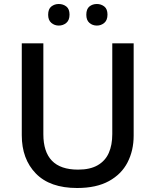

<svg xmlns="http://www.w3.org/2000/svg" viewBox="-20 -931 778 961"><path d="M649 -252Q649 -178 618.5 -118.5Q588 -59 525 -24.5Q462 10 366 10Q230 10 159.5 -62.5Q89 -135 89 -254V-714H197V-259Q197 -171 240 -126.5Q283 -82 371 -82Q431 -82 469 -104Q507 -126 524.5 -165.5Q542 -205 542 -260V-714H649ZM221 -857Q221 -886 237 -898.5Q253 -911 274 -911Q296 -911 312 -898.5Q328 -886 328 -858Q328 -830 312 -816.5Q296 -803 274 -803Q253 -803 237 -816.5Q221 -830 221 -857ZM412 -857Q412 -886 427.5 -898.5Q443 -911 465 -911Q486 -911 502 -898.5Q518 -886 518 -858Q518 -830 502 -816.5Q486 -803 465 -803Q443 -803 427.5 -816.5Q412 -830 412 -857Z"/></svg>

Font: Noto Sans Hebrew Medium
Style: Regular
Weight: 500
Designer: Monotype Design Team
Foundry: Monotype Imaging Inc.
Version: Version 2.003